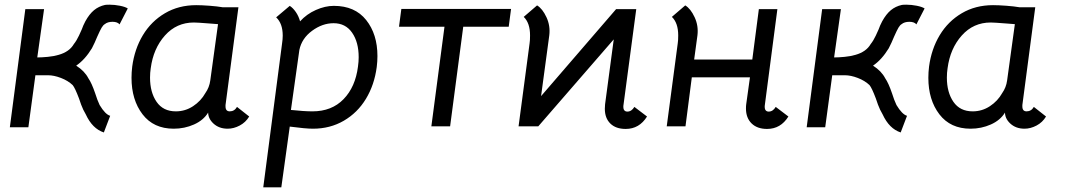

<svg xmlns="http://www.w3.org/2000/svg" viewBox="-20 -539 4556 819"><path d="M168 -500 139 -294Q158 -294 184 -296.5Q210 -299 230 -305Q276 -318 295 -351Q307 -366 317 -387.5Q327 -409 329 -414Q334 -429 344 -448Q361 -479 381 -495.5Q401 -512 428 -518Q434 -519 447 -519Q469 -519 491.5 -514.5Q514 -510 525 -503L490 -435Q481 -446 460 -446Q439 -446 427 -436Q420 -432 413.5 -421Q407 -410 395 -383Q384 -356 372 -333Q342 -284 305 -259Q341 -236 357 -205Q371 -185 386 -141Q395 -112 405 -91Q429 -51 450 -45L423 26Q374 10 346 -51Q334 -71 326 -93Q318 -115 317 -119Q300 -164 290 -176Q270 -195 240 -206.5Q210 -218 185 -218H131L101 4H22L88 -500Z M541 -207Q541 -231 544 -255Q554 -330 589.5 -389Q625 -448 683.5 -482.5Q742 -517 817 -517Q840 -517 873.5 -514.5Q907 -512 930 -508H997L942 -91V-85Q942 -64 960 -64Q980 -64 991 -83L1043 -42Q1028 -17 1002.5 -3.5Q977 10 951 10Q914 10 890 -12.5Q866 -35 868 -64V-59Q848 -26 807.5 -8Q767 10 721 10Q635 10 588 -51.5Q541 -113 541 -207ZM856 -142Q873 -166 877 -196L910 -436L871 -439Q821 -443 807 -443Q733 -443 683.5 -387.5Q634 -332 623 -248Q620 -229 620 -208Q620 -145 648 -104.5Q676 -64 730 -64Q770 -64 803.5 -86Q837 -108 856 -142Z M1590 -300Q1590 -277 1587 -253Q1577 -177 1541 -117.5Q1505 -58 1446.5 -24Q1388 10 1315 10Q1284 10 1216 1L1180 260H1103L1183 -352Q1186 -372 1186 -387Q1186 -439 1158 -465L1216 -514Q1230 -505 1242 -487.5Q1254 -470 1260 -448Q1288 -479 1327.5 -496.5Q1367 -514 1404 -514Q1494 -514 1542 -453.5Q1590 -393 1590 -300ZM1507 -255Q1510 -276 1510 -295Q1510 -359 1482 -399.5Q1454 -440 1403 -440Q1355 -440 1311 -407.5Q1267 -375 1257 -326L1221 -70Q1278 -64 1313 -64Q1395 -64 1445.5 -116Q1496 -168 1507 -255Z M1876 -425H1682L1692 -501H2160L2150 -425H1956L1900 0H1820Z M2608 -500H2694L2639 -87V-83Q2639 -73 2643.5 -68Q2648 -63 2656 -63Q2674 -63 2686 -83L2740 -42Q2707 11 2649 11Q2607 11 2583.5 -12Q2560 -35 2560 -75Q2560 -87 2561 -94L2598 -371L2276 0H2192L2239 -354Q2241 -366 2241 -388Q2241 -441 2214 -467L2271 -516Q2294 -502 2311 -465.5Q2328 -429 2323 -388L2288 -129Z M3242 -83Q3242 -73 3246.5 -68Q3251 -63 3259 -63Q3277 -63 3289 -83L3343 -42Q3310 11 3252 11Q3210 11 3186 -12.5Q3162 -36 3162 -76Q3162 -88 3163 -94L3179 -209H2931L2904 0H2824L2871 -354Q2873 -366 2873 -388Q2873 -441 2846 -467L2903 -516Q2926 -502 2943 -465.5Q2960 -429 2955 -388L2941 -285H3189L3217 -500H3296L3242 -87Z M3567 -500 3538 -294Q3557 -294 3583 -296.5Q3609 -299 3629 -305Q3675 -318 3694 -351Q3706 -366 3716 -387.5Q3726 -409 3728 -414Q3733 -429 3743 -448Q3760 -479 3780 -495.5Q3800 -512 3827 -518Q3833 -519 3846 -519Q3868 -519 3890.5 -514.5Q3913 -510 3924 -503L3889 -435Q3880 -446 3859 -446Q3838 -446 3826 -436Q3819 -432 3812.5 -421Q3806 -410 3794 -383Q3783 -356 3771 -333Q3741 -284 3704 -259Q3740 -236 3756 -205Q3770 -185 3785 -141Q3794 -112 3804 -91Q3828 -51 3849 -45L3822 26Q3773 10 3745 -51Q3733 -71 3725 -93Q3717 -115 3716 -119Q3699 -164 3689 -176Q3669 -195 3639 -206.5Q3609 -218 3584 -218H3530L3500 4H3421L3487 -500Z M3940 -207Q3940 -231 3943 -255Q3953 -330 3988.5 -389Q4024 -448 4082.5 -482.5Q4141 -517 4216 -517Q4239 -517 4272.5 -514.5Q4306 -512 4329 -508H4396L4341 -91V-85Q4341 -64 4359 -64Q4379 -64 4390 -83L4442 -42Q4427 -17 4401.5 -3.5Q4376 10 4350 10Q4313 10 4289 -12.5Q4265 -35 4267 -64V-59Q4247 -26 4206.5 -8Q4166 10 4120 10Q4034 10 3987 -51.5Q3940 -113 3940 -207ZM4255 -142Q4272 -166 4276 -196L4309 -436L4270 -439Q4220 -443 4206 -443Q4132 -443 4082.5 -387.5Q4033 -332 4022 -248Q4019 -229 4019 -208Q4019 -145 4047 -104.5Q4075 -64 4129 -64Q4169 -64 4202.5 -86Q4236 -108 4255 -142Z"/></svg>

Font: Bellota
Style: Bold Italic
Weight: 700
Italic angle: -7.5°
Designer: Kemie Guaida
Foundry: Kemie Guaida
Version: Version 4.001